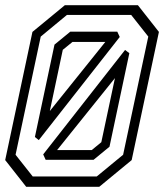

<svg xmlns="http://www.w3.org/2000/svg" viewBox="-35 -720 632 740"><path d="M66 0 -15 -103 90 -597 215 -700H496.5L577.5 -597L472.5 -103L347.5 0ZM185 -141.5H318.5L355.5 -172L408 -419ZM141 -104 131.5 -125 447 -527.5 463.5 -515 387 -154.5 325.5 -104ZM91 -40H338L439.5 -123.5L536.5 -579L470.5 -662.5H223L122 -579L25 -123.5ZM99.5 -192 175 -548 236 -598H417L426.5 -577.5L114.5 -180ZM157 -292 371 -558.5H244.5L207 -528Z"/></svg>

Font: Tourney
Style: Italic
Weight: 400
Italic angle: -12°
Version: Version 1.015